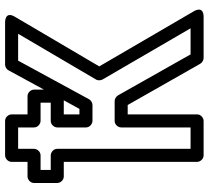

<svg xmlns="http://www.w3.org/2000/svg" viewBox="-52 -724 801 736"><g transform="rotate(-90 348.0 -355.5)"><path d="M332 -511 299 -451H278V-511ZM373 -587V-625C373 -636 363 -650 348 -650H278V-711C278 -722 268 -736 253 -736H121C110 -736 96 -726 96 -711V-650H40C29 -650 15 -640 15 -625V-536C15 -525 25 -511 40 -511H96V0C96 11 106 25 121 25H253C264 25 278 15 278 0V-266H314L472 12C476 19 485 25 494 25H651C698 25 673 -13 673 -13L462 -375L652 -698C676 -738 630 -736 630 -736H469C461 -736 451 -731 447 -723ZM329 -316H253C238 -316 228 -302 228 -291V-25H146V-536C146 -551 132 -561 121 -561H65V-600H121C136 -600 146 -614 146 -625V-686H228V-625C228 -610 242 -600 253 -600H323V-561H253C238 -561 228 -547 228 -536V-426C228 -411 242 -401 253 -401H314C323 -401 332 -407 336 -414L484 -686H587L412 -388C407 -380 408 -369 412 -362L608 -25H508L351 -303C346 -311 337 -316 329 -316Z"/></g></svg>

Font: Asimov
Style: NarOu
Weight: 500
Designer: Google
Version: Version 2.000980; 2014